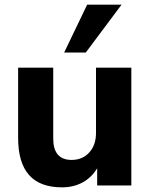

<svg xmlns="http://www.w3.org/2000/svg" viewBox="-20 -798 646 826"><path d="M545 -507V0H398V-74Q374 -34 335 -13Q296 8 247 8Q152 8 105 -45Q58 -98 58 -205V-507H209V-202Q209 -110 288 -110Q335 -110 364 -142Q393 -174 393 -226V-507ZM349 -572H256L355 -778H503Z"/></svg>

Font: Muli ExtraBold
Style: Regular
Weight: 800
Designer: Vernon Adams
Foundry: Vernon Adams
Version: Version 2.000